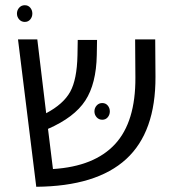

<svg xmlns="http://www.w3.org/2000/svg" viewBox="-20 -706 670 736"><path d="M96 -631.5Q88 -622 75 -622Q62 -622 53.5 -631.5Q45 -641 45 -654Q45 -667 53.5 -676.5Q62 -686 75 -686Q88 -686 96 -676.5Q104 -667 104 -654Q104 -641 96 -631.5ZM576 -412Q577 -200 463.5 -96Q350 8 119 10L49 -555H123L157 -272Q223 -307 249 -354Q275 -401 277 -494L278 -553H352L351 -495Q349 -385 307 -320.5Q265 -256 164 -212L183 -58Q342 -68 421 -153.5Q500 -239 499 -409L498 -555H575ZM350.5 -256.5Q342 -266 342 -279Q342 -292 350.5 -301.5Q359 -311 372 -311Q385 -311 393 -301.5Q401 -292 401 -279Q401 -266 393 -256.5Q385 -247 372 -247Q359 -247 350.5 -256.5Z"/></svg>

Font: Assistant
Style: Regular
Weight: 400
Designer: Hebrew By Ben Nathan, Latin by Paul Hunt
Version: Version 2.001;PS 002.001;hotconv 1.0.88;makeotf.lib2.5.64775